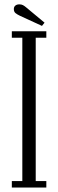

<svg xmlns="http://www.w3.org/2000/svg" viewBox="-20 -840 260 860"><path d="M33 0V-29H80V-671H33V-700H187.5V-671H140V-29H187.5V0ZM168 -724 69 -769.5Q56.5 -775.5 49.2 -781.5Q42 -787.5 42 -799.5Q42 -809.5 48.8 -815Q55.5 -820.5 66.5 -820.5Q76 -820.5 82.8 -817Q89.5 -813.5 96.5 -807.5L179.5 -738.5Z"/></svg>

Font: Imbue 24pt Light
Style: Regular
Weight: 300
Designer: Tyler Finck
Foundry: Etcetera Type Company
Version: Version 1.102